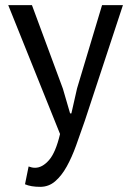

<svg xmlns="http://www.w3.org/2000/svg" viewBox="-20 -520 506 745"><path d="M224 -176 252 -80H257L279 -177L376 -500H457L309 -51Q292 -2 275.5 44Q259 90 239 126Q219 162 194 183.5Q169 205 136 205Q100 205 77 195L91 126Q104 131 116 131Q144 131 170 101.5Q196 72 213 0L12 -500H104Z"/></svg>

Font: PT Sans
Style: Regular
Weight: 400
Version: Version 2.003W OFL; ttfautohint (v1.6)